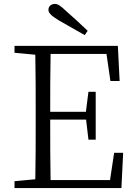

<svg xmlns="http://www.w3.org/2000/svg" viewBox="-20 -959 689 979"><path d="M427 -802C391 -836 355 -870 319 -901C289 -930 275 -939 260 -939C241 -939 227 -927 227 -909C227 -893 241 -879 280 -855C323 -830 367 -805 412 -780ZM54 -690 160 -680C162 -584 162 -487 162 -390V-335C162 -237 162 -140 160 -45L54 -35V0H599L608 -180H562L541 -41H238C236 -134 236 -230 236 -349H419L431 -247H468V-491H431L418 -389H236C236 -488 236 -587 238 -684H523L543 -546H590L581 -725H54Z"/></svg>

Font: Kiri Minchoo Light
Style: Regular
Weight: 300
Designer: Ryoko NISHIZUKA 西塚涼子 (kana & ideographs); Frank Grießhammer (Latin, Greek & Cyrillic);
akenotsuki.com/eyeben/fonts/ (U+
Foundry: Adobe
akenotsuki.com/eyeben/fonts/
Version: Version 4.002;hotconv 1.0.119;makeotfexe 2.5.65604